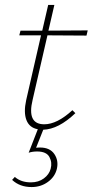

<svg xmlns="http://www.w3.org/2000/svg" viewBox="-20 -518 378 777"><path d="M172 -375 112 -114Q88 -15 159 -15Q211 -15 273 -72L285 -60Q217 5 155 7L126 80Q132 79 142 79Q182 79 200 105.5Q218 132 210 166Q202 198 173.5 218.5Q145 239 108 239Q60 239 29 210L40 198Q65 220 105 220Q136 220 157.5 204Q179 188 185 165Q192 140 180 117.5Q168 95 130 95Q112 95 96 100L133 5Q99 -1 87 -32Q75 -63 86 -113L146 -375H58L63 -394H151L175 -498H200L176 -394L335 -395L330 -374Z"/></svg>

Font: EauTestText Extralight
Style: Italic
Weight: 250
Italic angle: -12°
Designer: Christian Thalmann (Catharsis Fonts)
Version: Version 0.001;PS 000.001;hotconv 1.0.88;makeotf.lib2.5.64775